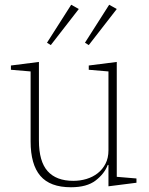

<svg xmlns="http://www.w3.org/2000/svg" viewBox="-20 -777 626 809"><path d="M279 12Q191 12 150 -36Q109 -84 109 -181V-476L26 -483V-501L144 -516V-185Q144 -97 180.5 -56Q217 -15 289 -15Q318 -15 344.5 -23Q371 -31 391.5 -47Q412 -63 424.5 -87Q437 -111 437 -144V-476L354 -483V-501L472 -516V-32L555 -25V-7L437 8V-82H434Q420 -45 383 -16.5Q346 12 279 12ZM178 -597 280 -757 312 -739 194 -587ZM338 -597 440 -757 472 -739 354 -587Z"/></svg>

Font: IBM Plex Serif ExtLt
Style: Regular
Weight: 200
Designer: Mike Abbink, Paul van der Laan, Pieter van Rosmalen
Foundry: Bold Monday
Version: Version 3.001